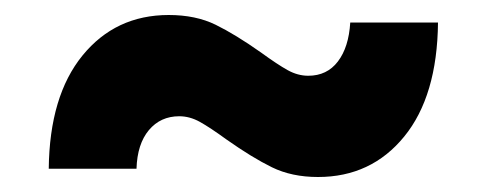

<svg xmlns="http://www.w3.org/2000/svg" viewBox="-20 -479 649 256"><path d="M282 -293Q260 -309 246.5 -316.5Q233 -324 219 -324Q194 -324 178.5 -305.5Q163 -287 162 -254H45Q46 -351 90 -405Q134 -459 205 -459Q241 -459 267.5 -446Q294 -433 328 -409Q350 -393 363.5 -385.5Q377 -378 391 -378Q416 -378 430.5 -397Q445 -416 447 -449H564Q563 -351 519 -297Q475 -243 404 -243Q369 -243 342.5 -256Q316 -269 282 -293Z"/></svg>

Font: CMG Sans ExtraBold
Style: Regular
Weight: 800
Designer: Julieta Ulanovsky
Foundry: Julieta Ulanovsky
Version: Version 7.200